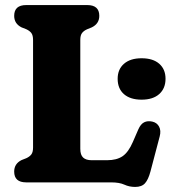

<svg xmlns="http://www.w3.org/2000/svg" viewBox="-20 -720 674 758"><path d="M342.5 -612 324 -604.5Q310.5 -598.5 303.8 -589.5Q297 -580.5 297 -562.5V-132.5Q297 -108.5 308.2 -98Q319.5 -87.5 341.5 -87.5H403Q440.5 -87.5 463.8 -103.2Q487 -119 504.5 -159.5L526 -209Q535.5 -230.5 549.2 -237.2Q563 -244 581 -240Q599.5 -236 608 -220.2Q616.5 -204.5 610.5 -181.5L574 -43Q565.5 -11 552.5 3.5Q539.5 18 513.5 18Q490.5 18 471 9Q451.5 0 418.5 0H83.5Q36 0 36 -42.5Q36 -73.5 65 -88L84 -95.5Q97 -101.5 103.8 -110.5Q110.5 -119.5 110.5 -137.5V-562.5Q110.5 -580.5 103.8 -589.5Q97 -598.5 84 -604.5L65 -612Q36 -626.5 36 -657.5Q36 -700 83.5 -700H324.5Q372 -700 372 -657.5Q372 -626.5 342.5 -612ZM539 -326.5Q494.5 -326.5 469.5 -348.2Q444.5 -370 444.5 -409Q444.5 -446.5 469.5 -468.2Q494.5 -490 539 -490Q584 -490 608.8 -468.2Q633.5 -446.5 633.5 -409Q633.5 -371 608.8 -348.8Q584 -326.5 539 -326.5Z"/></svg>

Font: Fraunces 72pt SuperSoft
Style: Bold
Weight: 700
Version: Version 1.000;[0bf87f6ff]